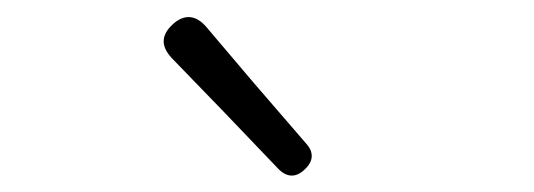

<svg xmlns="http://www.w3.org/2000/svg" viewBox="-20 -851 634 228"><path d="M281 -753 225 -819C213 -833 199 -835 185 -822C171 -809 171 -796 184 -782L245 -719L311 -650C321 -640 332 -640 342 -650C352 -659 353 -670 344 -680Z"/></svg>

Font: GenSenRounded2 TW L
Style: Regular
Weight: 300
Version: Version 2.100;PS 2.1;hotconv 16.6.51;makeotf.lib2.5.65220 DE